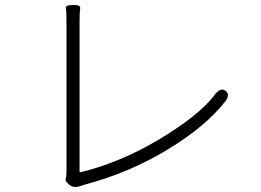

<svg xmlns="http://www.w3.org/2000/svg" viewBox="-20 -748 1040 765"><path d="M301 -7Q274 3 256 -12Q238 -27 241.5 -34.5Q245 -42 245 -67V-656Q245 -704 242.5 -716Q240 -728 271 -728Q302 -729 299.5 -714.5Q297 -700 297 -657V-66Q297 -61 302 -62Q458 -100 613 -192Q775 -289 837 -372Q859 -401 879 -386Q899 -370 876 -342Q799 -244 648.5 -152.5Q498 -61 323 -14Q306 -9 301 -7Z"/></svg>

Font: Resource Han Rounded JP Light
Style: Regular
Weight: 300
Designer: Cyano Hao (round all glyphs); Ryoko NISHIZUKA 西塚涼子 (kana, bopomofo & ideographs); Paul D. Hunt (Latin, Greek & Cyrillic)
Foundry: Cyano Hao
Version: 0.990